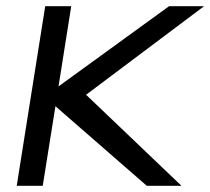

<svg xmlns="http://www.w3.org/2000/svg" viewBox="-20 -600 679 620"><path d="M34 0H118L159 -257L454 0H566L258 -294L639 -580H526L169 -321L210 -580H126Z"/></svg>

Font: Charger Sport
Style: SeBdExtObl
Weight: 600
Designer: Jasper
Foundry: Cannot Into Space Fonts
Version: Version 1.1